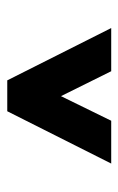

<svg xmlns="http://www.w3.org/2000/svg" viewBox="82 -860 329 534"><g transform="rotate(-90 247.0 -593.5)"><path d="M58.6 -449.2 204.1 -738.3H290L435.5 -449.2H315.4L246.1 -588.9L177.7 -449.2Z"/></g></svg>

Font: Post No Bills Colombo ExtraBold
Style: Regular
Weight: 800
Designer: Kosala Senevirathne, Siva Puranthara, Lasantha Premarathna, Tharique Azeez
Foundry: Mooniak
Version: Version 1.220 ; ttfautohint (v1.6)